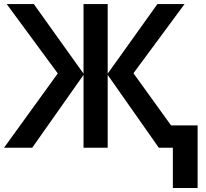

<svg xmlns="http://www.w3.org/2000/svg" viewBox="-20 -734 1022 954"><path d="M762.2 -713.9 515.1 -368.2V-713.9H395V-368.2L147.9 -713.9H13.2L267.1 -369.1L0 0H140.1L395 -361.8V0H515.1V-361.8L769 0H838.9V200.2H961.9V-110.8H830.1L643.1 -370.1L897 -713.9Z"/></svg>

Font: Noto Reveo Sans
Style: Regular
Weight: 600
Designer: Monotype Design Team
Foundry: Monotype Imaging Inc.
Version: Version 2.007